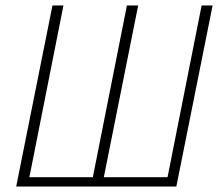

<svg xmlns="http://www.w3.org/2000/svg" viewBox="-20 -679 811 699"><path d="M39 0H622L754 -659H714L590 -34H358L483 -659H442L318 -34H87L211 -659H171Z"/></svg>

Font: Source Sans Pro Light
Style: Italic
Weight: 300
Italic angle: -11°
Designer: Paul D. Hunt
Foundry: Adobe Systems Incorporated
Version: Version 3.006;hotconv 1.0.111;makeotfexe 2.5.65597